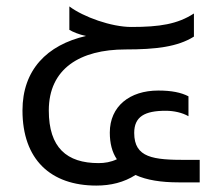

<svg xmlns="http://www.w3.org/2000/svg" viewBox="-20 -568 672 598"><path d="M536 0H602V-70H560C458 -70 398 -76 398 -154C398 -205 431 -223 496 -223C522 -223 548 -217 567 -206V-268C544 -280 514 -286 473 -286C384 -286 322 -237 322 -155C322 -122 329 -94 344 -72C325 -63 306 -60 287 -60C188 -60 132 -108 132 -224C132 -354 229 -414 371 -414C465 -414 533 -422 584 -454V-526C533 -493 478 -484 389 -484C327 -484 240 -515 196 -548V-475C206 -469 227 -460 248 -456C126 -428 50 -350 50 -224C50 -71 138 10 280 10C325 10 366 0 402 -23C437 -7 482 0 536 0Z"/></svg>

Font: Kanit Light
Style: Regular
Weight: 300
Designer: Katatrad Team
Foundry: CadsonDemak
Version: Version 1.000;PS 001.000;hotconv 1.0.88;makeotf.lib2.5.64775